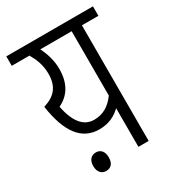

<svg xmlns="http://www.w3.org/2000/svg" viewBox="-159 -714 749 827"><g transform="rotate(-30 215.5 -300.5)"><path d="M431 -622H0V-575H88C105 -546 120 -511 120 -467C120 -404 92 -370 33 -352C53 -216 104 -149 191 -149C240 -149 273 -168 298 -192V0H349V-575H431ZM90 -319C139 -343 171 -386 171 -462C171 -503 158 -543 142 -575H298V-255C271 -218 238 -196 192 -196C138 -196 106 -241 90 -319ZM88 -25C88 4 104 21 126 21C151 21 165 5 165 -25C165 -53 151 -71 127 -71C103 -71 88 -54 88 -25Z"/></g></svg>

Font: Noto Sans Devanagari UI ExtraCondensed Light
Style: Regular
Weight: 300
Width: 2
Designer: Jelle Bosma - Monotype Design Team
Foundry: Monotype Imaging Inc.
Version: Version 2.004